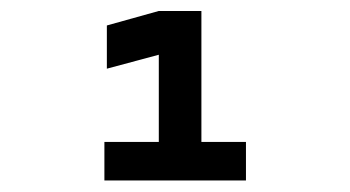

<svg xmlns="http://www.w3.org/2000/svg" viewBox="-20 -713 626 343"><path d="M166.5 -390.6H419.4V-459.5H339.8V-693.4H263.7L170.9 -667.5V-590.3L263.7 -615.2V-459.5H166.5Z"/></svg>

Font: Cascadia Code PL
Style: Regular
Weight: 400
Monospace: yes
Designer: Aaron Bell
Foundry: Saja Typeworks
Version: Version 2404.023